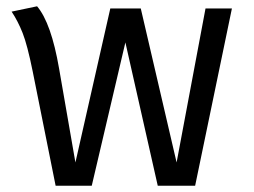

<svg xmlns="http://www.w3.org/2000/svg" viewBox="-20 -591 809 611"><path d="M718 -564 601 0H482L379 -456L272 0H157L84 -364Q67 -448 52 -486Q37 -524 17 -554L98 -571Q143 -518 168 -373L220 -74L331 -564H428L542 -74L634 -564Z"/></svg>

Font: Fira GO
Style: Regular
Weight: 400
Designer: Carrois Corporate
Foundry: Carrois Corporate GbR
Version: Version 0.300